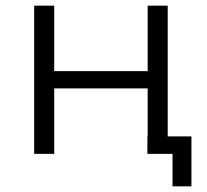

<svg xmlns="http://www.w3.org/2000/svg" viewBox="-20 -545 733 680"><path d="M101 0V-525H172V-293H503V-525H574V0H503V-232H172V0ZM591 115V-19L609 0H502V-62H658V115Z"/></svg>

Font: MOST Montserrat
Style: Regular
Weight: 400
Designer: Julieta Ulanovsky
Foundry: Julieta Ulanovsky
Version: Version 8.000;March 11, 2024;FontCreator 15.0.0.2926 64-bit